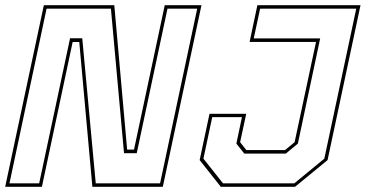

<svg xmlns="http://www.w3.org/2000/svg" viewBox="-32 -720 1410 740"><path d="M4.5 -13.5H119L238 -572.5H285L337 -13.5H585L728 -686.5H613.5L495 -129.5H446L395.5 -686.5H147.5ZM-12 0 137 -700H408.5L458 -143.5H484.5L603 -700H744.5L595.5 0H324L273.5 -558H248L129.5 0ZM819 0 737.5 -103 775.5 -281.5H917L893.5 -172L917.5 -141.5H1066.5L1103.5 -172L1186 -558.5H930L960 -700H1357.5L1230.5 -103L1105 0ZM827.5 -13.5H1102.5L1218 -108.5L1341 -686.5H970.5L946 -572H1202L1116 -166.5L1069.5 -128H909.5L879 -166.5L900.5 -268.5H786L752 -108.5Z"/></svg>

Font: Tourney Thin Thin
Style: Italic
Weight: 250
Italic angle: -12°
Version: Version 1.015